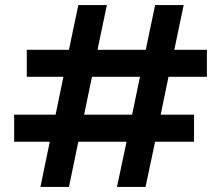

<svg xmlns="http://www.w3.org/2000/svg" viewBox="-20 -740 881 760"><path d="M443 0 481 -179H290L253 0H140L177 -179H36V-286H200L231 -436H86V-543H253L290 -720H403L366 -543H557L594 -720H707L670 -543H799V-436H647L616 -286H748V-179H594L556 0ZM313 -286H503L534 -436H344Z"/></svg>

Font: AWOL-DM SemiBold
Style: Regular
Weight: 600
Designer: Colophon Foundry, Jonny Pinhorn, Mikhail Sharanda
Foundry: Colophon Foundry
Version: Version 1.000;Glyphs 3.2.3 (3260)